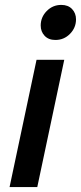

<svg xmlns="http://www.w3.org/2000/svg" viewBox="-20 -763 330 783"><path d="M146 -659Q146 -693 170.5 -718Q195 -743 230 -743Q258 -743 274 -726Q290 -709 290 -684Q290 -650 265.5 -625Q241 -600 206 -600Q178 -600 162 -617Q146 -634 146 -659ZM19 0 129 -519H242L132 0Z"/></svg>

Font: Radio Canada Medium
Style: Italic
Weight: 500
Italic angle: -12°
Designer: Charles Daoud, Etienne Aubert Bonn, Alexandre Saumier Demers, Jacques Le Bailly
Foundry: Radio-Canada
Version: Version 2.104; ttfautohint (v1.8.4.7-5d5b);gftools[0.9.28.de